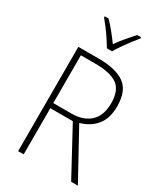

<svg xmlns="http://www.w3.org/2000/svg" viewBox="-229 -1044 983 1138"><g transform="rotate(30 262.0 -474.5)"><path d="M234 -714Q349 -714 409 -672Q469 -630 469 -522Q469 -441 430 -393Q391 -345 323 -326L502 0H456L285 -316H131V0H93V-714ZM230 -678H131V-351H256Q335 -351 382 -393.5Q429 -436 429 -522Q429 -609 381 -643.5Q333 -678 230 -678ZM244 -791Q231 -813 212.5 -841Q194 -869 174 -895.5Q154 -922 138 -941V-949H164Q189 -924 215 -891.5Q241 -859 262 -830Q283 -860 308.5 -890Q334 -920 360 -949H387V-941Q370 -921 349.5 -894Q329 -867 310.5 -840Q292 -813 279 -791Z"/></g></svg>

Font: Noto Sans Telugu SemiCondensed ExtraLight
Style: Regular
Weight: 200
Width: 4
Designer: Jelle Bosma - Monotype Design Team
Foundry: Monotype Imaging Inc.
Version: Version 2.005; ttfautohint (v1.8.4.7-5d5b)